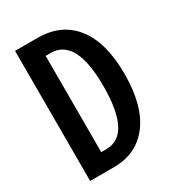

<svg xmlns="http://www.w3.org/2000/svg" viewBox="-179 -842 857 945"><g transform="rotate(-30 250.0 -369.5)"><path d="M53.7 0V-739.3H180.7Q316.4 -739.3 390.1 -645Q463.9 -550.8 463.9 -372.1Q463.9 -192.4 391.1 -96.2Q318.4 0 188.5 0ZM171.9 -95.7H201.2Q343.8 -95.7 343.8 -372.1Q343.8 -642.6 201.2 -642.6H171.9Z"/></g></svg>

Font: Gen Shin Gothic Monospace Medium
Style: Regular
Weight: 500
Designer: [Source Han Sans]
Ryoko NISHIZUKA  (kana & ideographs); Paul D. Hunt (Latin, Greek & Cyrillic); Wenlong ZHANG  (bopomofo
Version: Version 1.002.20150607